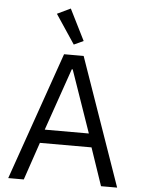

<svg xmlns="http://www.w3.org/2000/svg" viewBox="-62 -997 765 1045"><g transform="rotate(5 320.5 -474.5)"><path d="M315 -755 367 -779 282 -949 209 -914ZM618 0 374 -698H267L23 0H108L178 -206H460L530 0ZM439 -280H198L316 -620H321Z"/></g></svg>

Font: IBM Plex Thai Looped
Style: Regular
Weight: 400
Designer: Mike Abbink, Paul van der Laan, Pieter van Rosmalen, Ben Mitchell, Mark Frömberg
Foundry: Bold Monday
Version: Version 1.0